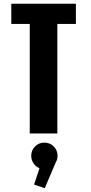

<svg xmlns="http://www.w3.org/2000/svg" viewBox="-20 -720 490 1036"><path d="M389.5 -700V-591H289.5V0H140.5V-591H41V-700ZM290.5 120Q290.5 141 280.5 157L221.5 295.5L164 276L193 187.5Q173 179.5 160.8 161.2Q148.5 143 148.5 120Q148.5 91 169 70.2Q189.5 49.5 219.5 49.5Q249 49.5 269.8 70.2Q290.5 91 290.5 120Z"/></svg>

Font: League Mono Condensed
Style: Bold
Weight: 700
Width: 1
Designer: Tyler Finck
Foundry: The League of Moveable Type / Tyler Finck
Version: Version 2.210